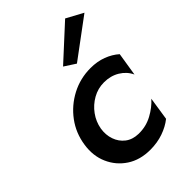

<svg xmlns="http://www.w3.org/2000/svg" viewBox="-216 -817 920 920"><g transform="rotate(-45 243.5 -357.0)"><path d="M150 -230Q157 -270 181 -303Q205 -336 240.5 -356Q276 -376 317 -376Q362 -376 396.5 -355Q431 -334 447 -299L466 -418Q439 -442 402 -456Q365 -470 320 -470Q250 -470 190 -438.5Q130 -407 90 -353Q50 -299 40 -230Q30 -164 54 -109.5Q78 -55 127.5 -22.5Q177 10 246 10Q293 10 333.5 -4Q374 -18 404 -42L422 -160Q395 -129 352.5 -106Q310 -83 260 -84Q220 -85 193.5 -105.5Q167 -126 155.5 -159Q144 -192 150 -230ZM487 -678 402 -724 232 -568 289 -531Z"/></g></svg>

Font: Jost* 500 Medium Italic
Style: Italic
Weight: 500
Italic angle: -10°
Version: Version 3.200; ttfautohint (v0.97) -l 8 -r 50 -G 200 -x 14 -